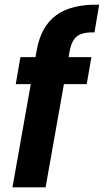

<svg xmlns="http://www.w3.org/2000/svg" viewBox="-20 -797 442 817"><path d="M111 -439H47L67 -554H131L136 -582Q154 -685 219.5 -732.5Q285 -780 402 -777L382 -659Q331 -661 307.5 -642.5Q284 -624 276 -577L272 -554H369L349 -439H252L174 0H33Z"/></svg>

Font: SVN-Poppins SemiBold
Style: Italic
Weight: 600
Italic angle: -10°
Designer: Ninad Kale (Devanagari), Jonny Pinhorn (Latin)
Foundry: Indian Type Foundry
Version: Version 3.002 2017; ttfautohint (v1.8.3)